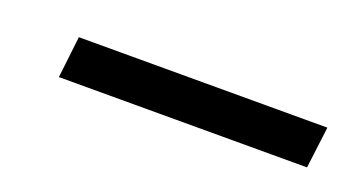

<svg xmlns="http://www.w3.org/2000/svg" viewBox="-24 -758 397 218"><g transform="rotate(20 175.0 -649.0)"><path d="M43.5 -624H343.3L349.6 -674.3H49.3Z"/></g></svg>

Font: Guggenheim Sans Display Light
Style: Italic
Weight: 300
Italic angle: -7°
Designer: Modified by Tom Baber under direction of Pentagram Design 2023
Foundry: rsms
Version: Version 1.001;Glyphs 3.1.2 (3151)